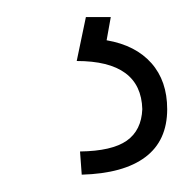

<svg xmlns="http://www.w3.org/2000/svg" viewBox="-20 -23 228 226"><path d="M110.4 -2.9 105.5 24.4Q139.6 30.3 158.2 51.3Q176.8 72.3 176.8 105.5Q176.8 142.6 151.1 161.9Q125.5 181.2 76.2 182.6L74.2 155.3Q111.8 154.8 129.2 142.6Q146.5 130.4 147.5 105.5Q146 48.8 70.3 48.8L81.1 -2.9Z"/></svg>

Font: Pretendard JP Thin
Style: Regular
Weight: 100
Designer: Base glyphs from Inter by Rasmus Andersson; Hangeul glyphs from Noto Sans CJK(Source Han Sans) by Jang Soo-young and Kan
Foundry: Kil Hyung-jin
Version: Version 1.309